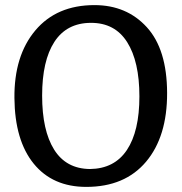

<svg xmlns="http://www.w3.org/2000/svg" viewBox="-20 -717 711 752"><path d="M332 -55Q428 -56 477 -129.5Q526 -203 526 -339.5Q526 -476 478 -552Q430 -628 335.5 -627.5Q241 -627 193 -553Q145 -479 145 -342.5Q145 -206 192 -131Q239 -56 332 -55ZM350 -697Q476 -697 555 -610.5Q634 -524 634.5 -353Q635 -182 552 -83.5Q469 15 318 15Q186 15 112 -76Q38 -167 36.5 -333Q35 -499 118.5 -598Q202 -697 350 -697Z"/></svg>

Font: Karma SemiBold
Style: Regular
Weight: 600
Designer: Joana Correia
Foundry: Indian Type Foundry
Version: Version 1.202;PS 1.0;hotconv 1.0.78;makeotf.lib2.5.61930; tt